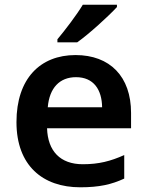

<svg xmlns="http://www.w3.org/2000/svg" viewBox="-20 -786 625 816"><path d="M477 -756V-766H332C305 -721 255 -656 224 -619V-606H308C358 -641 443 -719 477 -756ZM301 -552C151 -552 50 -452 50 -267C50 -82 162 10 321 10C402 10 454 -2 508 -27V-127C450 -101 400 -88 332 -88C236 -88 183 -144 180 -241H537V-306C537 -461 447 -552 301 -552ZM303 -458C378 -458 413 -405 414 -330H183C190 -413 234 -458 303 -458Z"/></svg>

Font: Noto Sans Lao SemiBold
Style: Regular
Weight: 600
Designer: Monotype Design Team
Foundry: Monotype Imaging Inc.
Version: Version 2.003